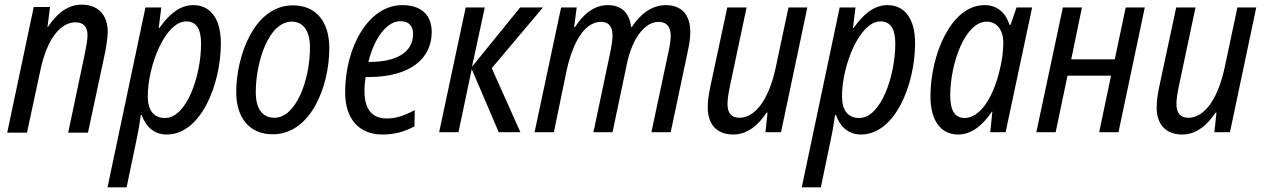

<svg xmlns="http://www.w3.org/2000/svg" viewBox="-20 -568 5430 825"><path d="M11 2H96L152 -259C182 -407 243 -472 304 -472C339 -472 356 -453 356 -417C356 -394 350 -366 344 -335L273 2H358L430 -335C436 -364 442 -401 443 -430C443 -507 399 -548 331 -548C266 -548 219 -503 186 -452H184L195 -538H125Z M689 -61C639 -61 615 -96 615 -154C615 -288 691 -476 780 -476C823 -476 844 -445 844 -380C844 -244 783 -61 689 -61ZM442 237H524L569 21C575 -6 581 -46 585 -74H589C605 -27 640 10 696 10C845 10 929 -208 929 -382C929 -491 882 -546 810 -546C752 -546 706 -506 665 -448H662L673 -536H605Z M1152 9C1316 9 1395 -198 1395 -361C1395 -476 1337 -545 1239 -545C1070 -545 995 -323 995 -173C995 -59 1054 9 1152 9ZM1160 -62C1107 -62 1079 -101 1079 -172C1079 -299 1133 -475 1234 -475C1289 -475 1312 -425 1312 -367C1312 -217 1249 -62 1160 -62Z M1623 10C1679 10 1719 -3 1761 -25L1762 -95C1717 -71 1683 -59 1642 -59C1577 -59 1546 -100 1546 -178C1546 -197 1548 -218 1551 -237H1563C1744 -237 1835 -317 1835 -430C1835 -504 1790 -546 1709 -546C1562 -546 1463 -364 1463 -171C1463 -58 1522 10 1623 10ZM1563 -302C1589 -409 1645 -477 1700 -477C1738 -477 1755 -455 1755 -423C1755 -343 1684 -302 1568 -302Z M1867 0H1950L2007 -271L2123 0H2216L2093 -275L2313 -536H2215L2008 -281L2063 -536H1981Z M2277 0H2360L2414 -262C2443 -397 2497 -474 2562 -474C2597 -474 2612 -453 2612 -414C2612 -399 2609 -378 2604 -352L2530 0H2612L2674 -295C2698 -407 2752 -474 2810 -474C2845 -474 2862 -452 2862 -415C2862 -398 2859 -376 2853 -348L2779 0H2862L2936 -351C2942 -378 2946 -404 2946 -431C2946 -506 2907 -546 2841 -546C2778 -546 2729 -504 2695 -452H2692C2684 -513 2651 -546 2591 -546C2529 -546 2483 -502 2451 -452H2447L2458 -536H2391Z M3131 10C3194 10 3241 -34 3274 -84H3278L3269 0H3336L3449 -536H3368L3313 -277C3281 -129 3219 -62 3158 -62C3121 -62 3106 -84 3106 -121C3106 -141 3110 -166 3116 -196L3188 -536H3105L3032 -195C3026 -166 3021 -135 3021 -107C3021 -31 3062 10 3131 10Z M3672 -61C3622 -61 3598 -96 3598 -154C3598 -288 3674 -476 3763 -476C3806 -476 3827 -445 3827 -380C3827 -244 3766 -61 3672 -61ZM3425 237H3507L3552 21C3558 -6 3564 -46 3568 -74H3572C3588 -27 3623 10 3679 10C3828 10 3912 -208 3912 -382C3912 -491 3865 -546 3793 -546C3735 -546 3689 -506 3648 -448H3645L3656 -536H3588Z M4125 -61C4084 -61 4063 -92 4063 -157C4063 -296 4127 -475 4220 -475C4264 -475 4291 -439 4291 -383C4291 -347 4286 -306 4272 -253C4246 -151 4192 -61 4125 -61ZM4097 10C4156 10 4203 -31 4242 -88H4244L4235 0H4301L4415 -536H4348L4322 -461H4318C4302 -511 4267 -546 4211 -546C4064 -546 3978 -328 3978 -154C3978 -48 4024 10 4097 10Z M4433 0H4516L4567 -243H4754L4703 0H4786L4899 -536H4817L4770 -313H4583L4629 -536H4547Z M5060 10C5123 10 5170 -34 5203 -84H5207L5198 0H5265L5378 -536H5297L5242 -277C5210 -129 5148 -62 5087 -62C5050 -62 5035 -84 5035 -121C5035 -141 5039 -166 5045 -196L5117 -536H5034L4961 -195C4955 -166 4950 -135 4950 -107C4950 -31 4991 10 5060 10Z"/></svg>

Font: Noto Sans Display SemiCondensed
Style: Italic
Weight: 400
Width: 4
Italic angle: -12°
Designer: Monotype Design Team
Foundry: Monotype Imaging Inc.
Version: Version 1.900